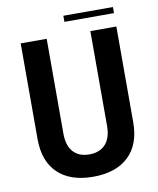

<svg xmlns="http://www.w3.org/2000/svg" viewBox="-88 -851 767 931"><g transform="rotate(-10 296.0 -385.0)"><path d="M288 -752V-782H532V-752ZM296 12Q184 12 122.5 -46.5Q61 -105 61 -215V-686H189V-219Q189 -160 217 -129Q245 -98 296 -98Q347 -98 375.5 -129Q404 -160 404 -219V-686H532V-215Q532 -105 470 -46.5Q408 12 296 12Z"/></g></svg>

Font: AXENEO7
Style: Regular
Weight: 400
Designer: Hector Gatti, Simon Guibord
Foundry: Omnibus-Type, Jean-Christophe Thérien
Version: Version 1.000